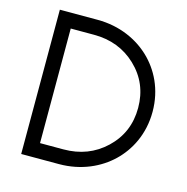

<svg xmlns="http://www.w3.org/2000/svg" viewBox="-101 -777 851 874"><g transform="rotate(15 324.0 -340.0)"><path d="M603 -340C603 -446.7 558.1 -529.4 501 -584C444.3 -638.3 358.9 -680 253 -680H75V0H253C359 0 444.2 -41.6 501 -96C558 -150.6 603 -233.3 603 -340ZM535 -340C535 -262.5 507.7 -197.8 453 -146C399.5 -95.3 333.5 -70 255 -70H145V-610H255C333.5 -610 399.5 -584.7 453 -534C507.7 -482.2 535 -417.5 535 -340Z"/></g></svg>

Font: GI
Style: Regular
Weight: 400
Designer: Alfredo Marco Pradil
Version: Version 1.01 2015